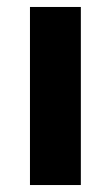

<svg xmlns="http://www.w3.org/2000/svg" viewBox="-20 -531 318 551"><path d="M66 -511H212V0H66Z"/></svg>

Font: Chivo
Style: Bold
Weight: 700
Designer: Hector Gatti
Foundry: Omnibus-Type
Version: Version 1.007;PS 001.007;hotconv 1.0.88;makeotf.lib2.5.64775